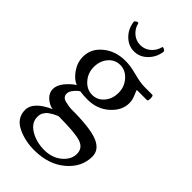

<svg xmlns="http://www.w3.org/2000/svg" viewBox="-252 -675 967 967"><g transform="rotate(45 231.5 -191.5)"><path d="M211.9 -421.9Q248 -421.9 294.9 -409.2Q341.8 -396.5 372.1 -396.5H428.7Q434.6 -394.5 434.6 -376.5Q434.6 -358.4 428.7 -358.4H359.4Q355.5 -358.4 355.5 -355.5L365.2 -332Q376 -308.6 376 -285.2Q376 -232.4 329.1 -190.4Q282.2 -148.4 213.9 -148.4Q182.6 -148.4 159.2 -152.3Q146.5 -145.5 132.3 -127.9Q118.2 -110.4 118.2 -96.7Q118.2 -69.8 147 -63.5Q175.8 -56.6 194.8 -56.6H215.8Q336.9 -54.7 385.7 -31.7Q434.6 -8.8 434.6 37.1Q434.6 112.3 371.1 166.5Q307.6 220.7 208 221.7Q138.7 222.7 83.5 195.3Q28.3 168 28.3 110.4Q28.3 52.7 124 9.8Q97.7 5.9 75.2 -14.6Q52.7 -35.2 52.7 -62.5Q52.7 -89.8 74.7 -117.2Q96.7 -144.5 124 -162.1Q94.7 -172.9 69.8 -208.5Q44.9 -244.1 44.9 -285.2Q44.9 -342.8 93.3 -382.3Q141.6 -421.9 211.9 -421.9ZM145 -359.4Q120.1 -330.1 120.1 -287.1Q120.1 -244.1 147.9 -212.9Q175.8 -181.6 213.4 -181.6Q251 -181.6 275.9 -210.9Q300.8 -240.2 300.8 -283.2Q300.8 -326.2 272.9 -357.4Q245.1 -388.7 207.5 -388.7Q169.9 -388.7 145 -359.4ZM170.9 13.7Q168.9 13.7 166.5 15.1Q164.1 16.6 156.2 20Q148.4 23.4 146.5 24.4Q144.5 25.4 137.7 29.8Q130.9 34.2 128.4 35.6Q126 37.1 120.1 41.5Q114.3 45.9 112.3 49.3Q110.4 52.7 106.4 57.6Q96.7 69.8 96.7 91.8Q96.7 133.8 140.1 159.7Q183.6 185.5 239.3 185.5Q294.9 185.5 332.5 154.3Q370.1 123 370.1 82.5Q370.1 42 330.1 27.8Q290 13.7 170.9 13.7ZM293 -600.6Q293 -603.5 297.4 -603.5Q301.8 -603.5 308.1 -599.1Q314.5 -594.7 314.5 -590.8V-586.9Q313.5 -584 313.5 -583Q306.6 -543 276.9 -514.2Q247.1 -485.4 208 -485.4Q168.9 -485.4 139.2 -513.7Q109.4 -542 102.5 -584Q102.5 -585 101.6 -587.9V-590.8Q101.6 -594.7 107.9 -599.1Q114.3 -603.5 118.7 -603.5Q123 -603.5 123 -600.6Q130.9 -569.3 154.3 -549.8Q177.7 -530.3 208 -530.3Q238.3 -530.3 261.7 -549.8Q285.2 -569.3 293 -600.6Z"/></g></svg>

Font: CrimsonText-Roman
Style: Roman
Weight: 400
Version: Version 0.13